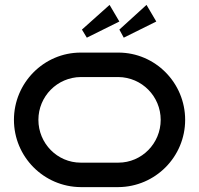

<svg xmlns="http://www.w3.org/2000/svg" viewBox="-20 -765 814 785"><path d="M737 -275C737 -426 615 -550 464 -550H310C159 -550 37 -426 37 -275C37 -124 159 -1 310 0H464C615 -1 737 -124 737 -275ZM637 -275C637 -179 560 -100 464 -100H310C214 -100 137 -179 137 -275C137 -371 214 -449 310 -450H464C560 -449 637 -371 637 -275ZM428 -745 315 -644 335 -611 468 -677ZM579 -745 468 -644 486 -611 619 -677Z"/></svg>

Font: Bruno Ace
Style: Regular
Weight: 400
Designer: Astigmatic (AOETI)
Foundry: Astigmatic (AOETI)
Version: Version 1.000